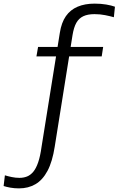

<svg xmlns="http://www.w3.org/2000/svg" viewBox="-76 -796 656 1059"><path d="M134 -537H493L485 -485H125ZM226 12Q213 96 186 146.5Q159 197 119.5 220Q80 243 29 243Q3 243 -19 239Q-41 235 -56 230L-49 171Q-33 176 -11.5 180.5Q10 185 31 185Q54 185 73 177.5Q92 170 107.5 151.5Q123 133 134.5 99.5Q146 66 153 15L254 -615Q263 -672 287.5 -707Q312 -742 352 -759Q392 -776 446 -776Q481 -776 510 -771Q539 -766 558 -759L552 -701Q531 -707 503.5 -712.5Q476 -718 445 -718Q408 -718 383.5 -706.5Q359 -695 345 -670Q331 -645 324 -602Z"/></svg>

Font: Roboto Serif Light
Style: Regular
Weight: 300
Designer: Greg Gazdowicz
Foundry: Commercial Type
Version: Version 1.008